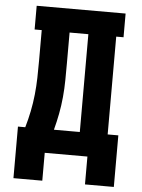

<svg xmlns="http://www.w3.org/2000/svg" viewBox="-59 -781 717 968"><g transform="rotate(5 300.0 -297.0)"><path d="M408 141V0H192V141H46V-120H83Q95 -161 103.5 -203Q112 -245 116.5 -288Q121 -331 122 -373.5Q123 -416 123 -459V-615H87V-735H537V-615H500V-120H554V141ZM228 -120H359V-615H264V-459Q264 -417 263.5 -374Q263 -331 259 -288Q255 -245 247 -203Q239 -161 228 -120Z"/></g></svg>

Font: Iosevka Etoile Heavy
Style: Regular
Weight: 900
Designer: Belleve Invis
Foundry: Belleve Invis
Version: Version 22.1.2; ttfautohint (v1.8.4)